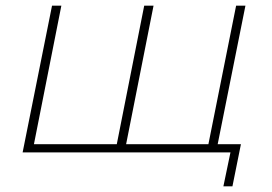

<svg xmlns="http://www.w3.org/2000/svg" viewBox="-20 -539 963 679"><path d="M848 -519 744 0H60L164 -519H197L100 -29H393L490 -519H523L426 -29H717L815 -519ZM832 -29 802 120H770L795 0H707L713 -29Z"/></svg>

Font: Montserrat Alternates ExLight
Style: Italic
Weight: 275
Italic angle: -11.3°
Designer: Julieta Ulanovsky
Foundry: Julieta Ulanovsky
Version: Version 7.200